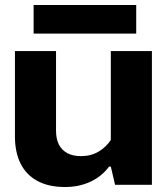

<svg xmlns="http://www.w3.org/2000/svg" viewBox="-20 -742 676 771"><path d="M590 -537V0H442L425 -73H418Q388 -33 342.5 -12Q297 9 241 9Q175 9 130 -15.5Q85 -40 62.5 -85.5Q40 -131 40 -194V-537H205V-217Q205 -184 216.5 -161.5Q228 -139 250.5 -127Q273 -115 305 -115Q345 -115 375.5 -133Q406 -151 425 -180V-537ZM115 -607V-722H527V-607Z"/></svg>

Font: Hubot Sans
Style: Bold
Weight: 700
Designer: Deni Anggara
Foundry: GitHub, Inc., Subsidiary of Microsoft Corporation
Version: Version 2.000